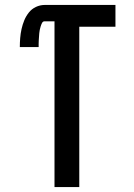

<svg xmlns="http://www.w3.org/2000/svg" viewBox="-20 -755 540 775"><path d="M200 0V-669H160Q153 -669 149.5 -662Q146 -655 144 -648Q142 -641 140.5 -634.5Q139 -628 138.5 -621Q138 -614 137.5 -607Q137 -600 136.5 -593Q136 -586 136 -579Q136 -572 136 -565H60Q60 -583 61.5 -601.5Q63 -620 67 -638Q71 -656 78 -673Q85 -690 96.5 -704.5Q108 -719 125 -727Q142 -735 160 -735H446V-647H300V0Z"/></svg>

Font: Iosevka Term Curly Semibold
Style: Regular
Weight: 600
Designer: Belleve Invis
Foundry: Belleve Invis
Version: Version 32.3.0